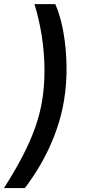

<svg xmlns="http://www.w3.org/2000/svg" viewBox="-48 -790 426 948"><path d="M-28.3 138.7Q25.4 54.2 63.5 -19Q101.6 -92.3 125.5 -159.9Q149.4 -227.5 160.2 -293.9Q172.4 -367.7 171.6 -449.2Q170.9 -530.8 158.2 -612.5Q145.5 -694.3 122.1 -769.5H225.1Q251 -710.9 265.1 -630.6Q279.3 -550.3 280.5 -462.9Q281.7 -375.5 268.1 -293.9Q250 -184.1 201.2 -74Q152.3 36.1 74.7 138.7Z"/></svg>

Font: Inter 17pt Medium
Style: Italic
Weight: 500
Italic angle: -9.3988°
Version: Version 4.001;git-66647c0bb